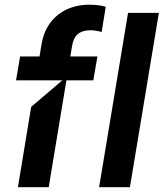

<svg xmlns="http://www.w3.org/2000/svg" viewBox="-20 -781 683 801"><path d="M280.5 -588.8C287.6 -631 308.6 -654.8 358 -654.8C376.4 -654.8 392.8 -650.6 404.1 -647.7L421.2 -752.8C407.3 -757.1 385.3 -761.4 351.6 -761.4C255.7 -761.4 171.9 -707 153.4 -597.3L144.9 -545.5H63.9L46.9 -446H240.1L110.1 -335.2L54.7 0H183.2L257.1 -446H369.3L386.4 -545.5H273.4ZM393.5 0H522L642.8 -727.3H514.2Z"/></svg>

Font: Riot Sans 2.0
Style: Bold Italic
Weight: 600
Italic angle: -9.39999°
Designer: Rasmus Andersson
Foundry: rsms
Version: Version 3.006;hotconv 1.0.109;makeotfexe 2.5.65596